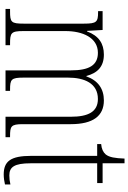

<svg xmlns="http://www.w3.org/2000/svg" viewBox="156 -854 707 1060"><g transform="rotate(90 510.0 -323.5)"><path d="M29 0H229V-25H222C161 -25 151 -30 151 -99V-331C151 -425 187 -510 271 -510C340 -510 368 -461 368 -361V0H481V-25H475C418 -25 408 -31 408 -99V-345C408 -435 439 -510 526 -510C597 -510 624 -456 624 -361V0H737V-25H733C676 -25 665 -30 665 -96V-360C665 -483 620 -543 534 -543C470 -543 424 -511 401 -446H399C383 -508 347 -543 281 -543C220 -543 177 -515 153 -450H150L145 -536H41V-511H46C101 -511 110 -503 110 -433V-100C110 -31 102 -25 42 -25H29Z M943 10C961 10 981 7 998 3V-27C980 -23 966 -21 948 -21C902 -21 881 -48 881 -139V-506H990V-536H881V-657H855C853 -605 848 -573 832 -553C820 -539 801 -530 775 -528V-506H840V-142C840 -28 870 10 943 10Z"/></g></svg>

Font: Noto Serif Devanagari Condensed ExtraLight
Style: Regular
Weight: 200
Width: 3
Designer: Universal Thirst, Indian Type Foundry and the Monotype Design Team
Foundry: Monotype Imaging Inc.
Version: Version 2.004